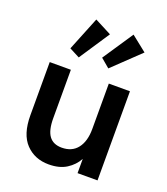

<svg xmlns="http://www.w3.org/2000/svg" viewBox="-134 -811 794 913"><g transform="rotate(20 263.5 -354.5)"><path d="M218 8Q147 8 102 -39Q57 -86 57 -182V-451H164V-206Q164 -145 185 -116.5Q206 -88 249 -88Q301 -88 328.5 -123.5Q356 -159 356 -221V-451H463V0H362V-72Q343 -37 307.5 -14.5Q272 8 218 8ZM465 -648 329 -518 284 -556 387 -710ZM281 -673 179 -519 127 -546 196 -717Z"/></g></svg>

Font: Tilda Sans Semibold
Style: Regular
Weight: 600
Designer: ParaType Ltd
Foundry: ParaType Ltd
Version: Version 1.009